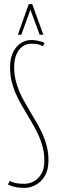

<svg xmlns="http://www.w3.org/2000/svg" viewBox="-20 -905 278 935"><path d="M197 -696 189 -680Q183 -683 177 -685.5Q171 -688 164.5 -689.5Q158 -691 150 -691.5Q142 -692 132 -692Q95 -692 72 -661Q49 -630 49 -577Q49 -544 56 -515Q63 -486 74.5 -459Q86 -432 100.5 -407Q115 -382 130 -356Q146 -330 161 -303.5Q176 -277 188.5 -249Q201 -221 208.5 -190Q216 -159 216 -124Q216 -78 198.5 -48.5Q181 -19 154 -4.5Q127 10 99 10Q87 10 75.5 9Q64 8 53 5.5Q42 3 33.5 0Q25 -3 19 -6L27 -24Q36 -20 44.5 -17Q53 -14 62 -12.5Q71 -11 80 -10.5Q89 -10 99 -10Q122 -10 144 -21.5Q166 -33 181 -57.5Q196 -82 196 -121Q196 -154 189 -184Q182 -214 170 -241Q158 -268 143 -294.5Q128 -321 113 -346Q97 -372 82 -398.5Q67 -425 55 -453Q43 -481 36 -512Q29 -543 29 -577Q29 -609 37 -633.5Q45 -658 59.5 -675Q74 -692 92.5 -701Q111 -710 132 -710Q146 -710 157.5 -708Q169 -706 179 -703Q189 -700 197 -696ZM67 -736 120 -885H137L191 -736H173L128 -858L84 -736Z"/></svg>

Font: Georama ExtraCondensed Thin
Style: Regular
Weight: 100
Width: 2
Designer: Jean-Baptiste Levee
Foundry: Production Type
Version: Version 1.001